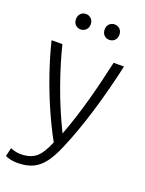

<svg xmlns="http://www.w3.org/2000/svg" viewBox="-166 -797 804 1064"><g transform="rotate(20 235.5 -265.0)"><path d="M73 188Q50 188 30.5 183Q11 178 3 173L15 123Q22 127 39.5 131.5Q57 136 74 136Q131 136 164 109.5Q197 83 226 12Q183 -66 144 -155.5Q105 -245 73.5 -337.5Q42 -430 21 -516H85Q110 -413 153 -292Q196 -171 255 -51Q295 -158 326 -269.5Q357 -381 387 -516H448Q417 -375 375 -235.5Q333 -96 286 14Q260 76 232 114Q204 152 166.5 170Q129 188 73 188ZM320 -627Q302 -627 289.5 -639.5Q277 -652 277 -673Q277 -693 289.5 -705.5Q302 -718 320 -718Q339 -718 351.5 -705.5Q364 -693 364 -673Q364 -652 351.5 -639.5Q339 -627 320 -627ZM151 -627Q133 -627 120.5 -639.5Q108 -652 108 -673Q108 -693 120.5 -705.5Q133 -718 151 -718Q169 -718 182 -705.5Q195 -693 195 -673Q195 -652 182 -639.5Q169 -627 151 -627Z"/></g></svg>

Font: Ubuntu Sans Light
Style: Regular
Weight: 300
Designer: Dalton Maag Ltd
Foundry: Dalton Maag Ltd
Version: Version 1.006; ttfautohint (v1.8.4.7-5d5b)